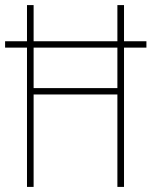

<svg xmlns="http://www.w3.org/2000/svg" viewBox="-20 -734 595 754"><path d="M86 0V-547H0V-572H86V-714H112V-572H441V-714H467V-572H555V-547H467V0H441V-363H112V0ZM112 -388H441V-547H112Z"/></svg>

Font: Noto Sans Gurmukhi UI Condensed Thin
Style: Regular
Weight: 100
Width: 3
Designer: Jelle Bosma - Monotype Design Team
Foundry: Monotype Imaging Inc.
Version: Version 2.004; ttfautohint (v1.8.4.7-5d5b)